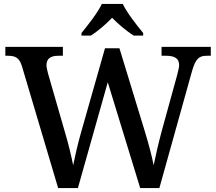

<svg xmlns="http://www.w3.org/2000/svg" viewBox="-20 -951 1093 971"><path d="M392 -784V-771H439C475 -793 517 -830 547 -861C577 -830 621 -793 656 -771H704V-784C673 -822 622 -886 601 -931H495C474 -886 423 -822 392 -784ZM91 -616 274 0H374L525 -535L689 0H786L951 -591C970 -657 988 -669 1027 -669H1046V-714H797V-669H820C864 -669 886 -655 886 -621C886 -610 879 -584 875 -568L797 -285C780 -221 767 -163 757 -115C749 -158 732 -223 712 -288L584 -707H511L389 -278C373 -221 360 -165 350 -115C341 -162 325 -227 308 -284L223 -579C219 -595 215 -610 215 -621C215 -654 235 -669 275 -669H298V-714H7V-669H20C59 -669 78 -658 91 -616Z"/></svg>

Font: Noto Serif Medium
Style: Regular
Weight: 500
Designer: Monotype Design Team
Foundry: Monotype Imaging Inc.
Version: Version 2.013